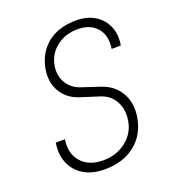

<svg xmlns="http://www.w3.org/2000/svg" viewBox="-136 -846 872 961"><g transform="rotate(-20 300.0 -365.0)"><path d="M259 10Q194 10 149 -16.5Q104 -43 83.5 -90.5Q63 -138 73 -200H122Q110 -127 150.5 -81Q191 -35 267 -35Q338 -35 389.5 -75.5Q441 -116 451 -180Q460 -238 436 -281.5Q412 -325 361 -341L264 -372Q201 -392 170.5 -442.5Q140 -493 150 -559Q164 -644 223.5 -692Q283 -740 377 -740Q435 -740 476 -715Q517 -690 536 -646Q555 -602 545 -545H496Q507 -613 472 -654.5Q437 -696 369 -696Q303 -696 256 -659Q209 -622 199 -563Q191 -512 214 -473Q237 -434 283 -418L380 -386Q447 -364 479 -309.5Q511 -255 500 -183Q486 -93 422 -41.5Q358 10 259 10Z"/></g></svg>

Font: JetBrains Mono Thin
Style: Italic
Weight: 100
Italic angle: -9°
Monospace: yes
Designer: Philipp Nurullin, Konstantin Bulenkov
Foundry: JetBrains
Version: Version 2.305; ttfautohint (v1.8.4.7-5d5b)